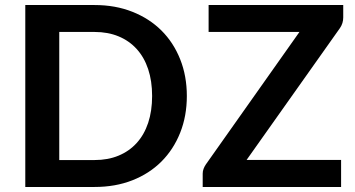

<svg xmlns="http://www.w3.org/2000/svg" viewBox="-20 -743 1411 763"><path d="M80.5 0ZM722.5 -361.5Q722.5 -282 696 -215.5Q669.5 -149 621.5 -101Q573.5 -53 506 -26.5Q438.5 0 356 0H80.5V-723H356Q438.5 -723 506 -696.2Q573.5 -669.5 621.5 -621.8Q669.5 -574 696 -507.5Q722.5 -441 722.5 -361.5ZM584.5 -361.5Q584.5 -421 568.8 -468.2Q553 -515.5 523.2 -548.2Q493.5 -581 451.2 -598.5Q409 -616 356 -616H215.5V-107H356Q409 -107 451.2 -124.5Q493.5 -142 523.2 -174.8Q553 -207.5 568.8 -254.8Q584.5 -302 584.5 -361.5ZM1344 -723V-673.5Q1344 -650.5 1331 -631.5L960 -107.5H1335.5V0H785.5V-53Q785.5 -63 789 -72.2Q792.5 -81.5 798 -89.5L1170 -616H809V-723Z"/></svg>

Font: Lato
Style: Bold
Weight: 700
Designer: Lukasz Dziedzic
Foundry: tyPoland Lukasz Dziedzic
Version: Version 2.007; 2014-02-27